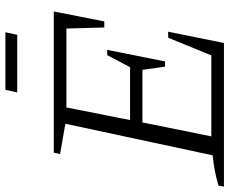

<svg xmlns="http://www.w3.org/2000/svg" viewBox="-98 -780 871 730"><g transform="rotate(-90 338.0 -415.5)"><path d="M-7 0 -3 -21Q56 -38 112 -43L232 -603L117 -623L122 -647H659L621 -455H598L594 -599H294L246 -357H447L493 -444H513L469 -224H449L437 -310H237L184 -48H492L559 -212H582L539 0ZM351 -786 361 -831H580L570 -786Z"/></g></svg>

Font: Piazzolla SC Light
Style: Italic
Weight: 300
Italic angle: -11.3°
Designer: Juan Pablo del Peral
Foundry: Huerta Tipografica
Version: Version 1.330